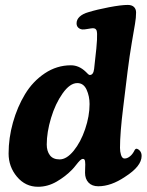

<svg xmlns="http://www.w3.org/2000/svg" viewBox="-20 -730 583 764"><path d="M14.2 -119.1Q14.2 -180.7 31.5 -242.4Q48.8 -304.2 79.6 -355.2Q110.4 -406.2 158.2 -438.2Q206.1 -470.2 262.2 -470.2Q294.4 -470.2 321.3 -444.3Q332.5 -431.6 337.4 -431.6Q351.6 -431.6 354.5 -455.6L358.4 -491.7Q370.6 -592.3 364.3 -608.9Q360.8 -617.7 349.6 -617.7Q344.7 -617.7 329.8 -615Q314.9 -612.3 308.1 -612.8Q297.9 -613.8 291.3 -620.1Q284.7 -626.5 284.7 -637.2Q284.7 -652.3 297.1 -663.8Q309.6 -675.3 332 -681.6Q365.2 -691.9 413.8 -701.2Q462.4 -710.4 488.3 -710.4Q504.4 -710.4 512.9 -702.4Q521.5 -694.3 521.5 -680.2Q521.5 -659.7 517.3 -635.5Q513.2 -611.3 504.4 -560.1Q495.6 -508.8 487.8 -446.8L470.2 -302.7Q457.5 -200.7 457.5 -141.6Q457.5 -126.5 461.4 -114Q465.3 -101.6 472.7 -99.6Q482.4 -98.1 492.7 -104.7Q502.9 -111.3 509.8 -122.1Q510.7 -124 512.5 -126.5Q514.2 -128.9 514.6 -130.4Q518.1 -138.2 523.4 -138.2Q530.3 -137.2 536.9 -129.6Q543.5 -122.1 543.5 -109.4Q543.5 -68.4 477.5 -26.4Q421.9 11.2 371.1 11.2Q346.2 11.2 332.3 -3.4Q318.4 -18.1 318.4 -42.5Q318.4 -49.3 318.8 -59.8Q319.3 -70.3 319.3 -75.7Q319.3 -81.1 318.6 -86.9Q317.9 -92.8 315.9 -95.2Q314 -97.7 310.1 -97.7Q304.7 -97.7 298.3 -91.6Q292 -85.4 282.7 -73.5Q273.4 -61.5 267.1 -55.2Q240.7 -27.8 205.3 -7.3Q169.9 13.2 131.3 13.2Q81.1 13.2 47.6 -26.6Q14.2 -66.4 14.2 -119.1ZM217.3 -95.7Q245.1 -95.7 273.2 -130.1Q301.3 -164.6 318.8 -216.3Q336.4 -268.1 336.4 -315.9Q336.4 -347.2 324.5 -373.3Q312.5 -399.4 287.6 -399.4Q258.3 -399.4 229.2 -358.4Q200.2 -317.4 183.1 -260.5Q166 -203.6 166 -154.8Q166 -128.9 178.5 -112.3Q190.9 -95.7 217.3 -95.7Z"/></svg>

Font: Cooper*
Style: Bold Italic
Weight: 700
Italic angle: -7°
Designer: Owen Earl
Foundry: indestructible type*
Version: Version 0.001